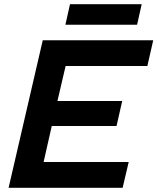

<svg xmlns="http://www.w3.org/2000/svg" viewBox="-20 -896 751 916"><path d="M21 0 184 -704H711L683 -581H293L254 -414H563L536 -295H227L188 -123H594L565 0ZM656 -876 634 -778H292L314 -876Z"/></svg>

Font: Prodigy Sans SemiBold
Style: Italic
Weight: 600
Italic angle: -13°
Designer: Wei Huang
Foundry: Wei Huang
Version: Version 1.003; ttfautohint (v1.8.3)